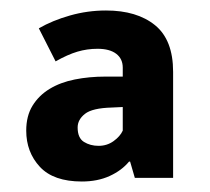

<svg xmlns="http://www.w3.org/2000/svg" viewBox="-20 -613 400 366"><path d="M54 -559Q80 -574 113.5 -583.5Q147 -593 182 -593Q241 -593 275.5 -565Q310 -537 310 -476V-274H237L228 -305H226Q212 -288 189 -277.5Q166 -267 136 -267Q82 -267 56 -295Q30 -323 30 -364Q30 -392 42 -411.5Q54 -431 74.5 -443.5Q95 -456 122.5 -461.5Q150 -467 181 -467H214V-484Q214 -501 201.5 -510.5Q189 -520 166 -520Q146 -520 127.5 -514.5Q109 -509 86 -496ZM214 -409 193 -408Q156 -407 142 -396Q128 -385 128 -370Q128 -350 140 -342.5Q152 -335 168 -335Q184 -335 196.5 -344Q209 -353 214 -364Z"/></svg>

Font: Ek Mukta ExtraBold
Style: Regular
Weight: 800
Designer: Girish Dalvi and Yashodeep Gholap
Foundry: Ek Type
Version: Version 2.538;PS 1.002;hotconv 16.6.51;makeotf.lib2.5.65220;